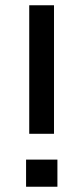

<svg xmlns="http://www.w3.org/2000/svg" viewBox="-20 -709 317 729"><path d="M91 -689H185V-201H91ZM198 -103V0H79V-103Z"/></svg>

Font: Syne Medium
Style: Regular
Weight: 500
Designer: Lucas Descroix
Foundry: Bonjour Monde
Version: Version 2.200; ttfautohint (v1.8.4)